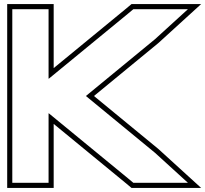

<svg xmlns="http://www.w3.org/2000/svg" viewBox="-20 -830 1005 940"><path d="M219.3 -275H217.8V-20V65H40.2V-20V-275V-445V-700V-785H217.8V-700V-445H219.3L605.3 -762L632.9 -785H900.1L738.7 -638L400.6 -360L738.7 -82L900.1 65H632.9L605.3 42ZM242.8 -223.4 589.4 61.3 623.8 90H964.7L755.1 -100.9L440 -360L755.1 -619.1L964.7 -810H623.8L589.4 -781.3L242.8 -496.6V-810H15.2V90H242.8Z"/></svg>

Font: Nordica Plus
Style: NordicaClassicBkExtOl
Weight: 900
Version: Version 1.01